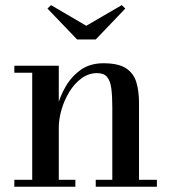

<svg xmlns="http://www.w3.org/2000/svg" viewBox="-20 -710 650 730"><path d="M203.5 -460V-26.5H266.5V0H34.5V-26.5H102.5V-433.5H34.5V-460ZM508.5 -319.5V-26.5H576.5V0H344V-26.5H407V-303Q407 -345 403.2 -373.8Q399.5 -402.5 387.2 -417.2Q375 -432 349.5 -432Q317 -432 290 -412.2Q263 -392.5 243.8 -361Q224.5 -329.5 214 -293.5Q203.5 -257.5 203.5 -224.5L186 -223Q186 -256.5 196.2 -298.5Q206.5 -340.5 228.8 -379.5Q251 -418.5 286.5 -444Q322 -469.5 373 -469.5Q430.5 -469.5 459.5 -450.2Q488.5 -431 498.5 -397Q508.5 -363 508.5 -319.5ZM273 -560 160.5 -677.5 174 -690.5 308 -612 443 -690.5 456.5 -677.5 344 -560Z"/></svg>

Font: Bodoni Moda SC 9pt Medium
Style: Regular
Weight: 500
Designer: Owen Earl
Foundry: indestructible type
Version: Version 2.005